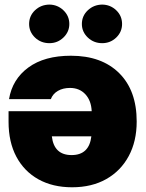

<svg xmlns="http://www.w3.org/2000/svg" viewBox="-20 -794 623 821"><path d="M283.2 -555.7Q414.6 -555.7 489.5 -481.4Q564.5 -407.2 564.5 -274.4Q564.5 -189.9 530.5 -126.7Q496.6 -63.5 434.6 -28.3Q372.6 6.8 288.1 6.8Q205.6 6.8 144.5 -27.1Q83.5 -61 50 -123.8Q16.6 -186.5 16.6 -273.4V-318.4H372.1Q370.1 -363.8 345 -390.9Q319.8 -418 279.3 -418Q249.5 -418 227.8 -405.5Q206.1 -393.1 197.3 -370.1H18.6Q32.7 -455.1 101.3 -505.4Q169.9 -555.7 283.2 -555.7ZM286.1 -130.9Q361.3 -130.9 370.6 -210.9H201.7Q210.9 -130.9 286.1 -130.9ZM191.4 -609.4Q154.8 -609.4 129.6 -633.5Q104.5 -657.7 104.5 -691.4Q104.5 -726.1 129.6 -750Q154.8 -773.9 191.4 -774.4Q226.1 -773.9 251.2 -750Q276.4 -726.1 276.4 -691.4Q276.4 -657.7 251.2 -633.5Q226.1 -609.4 191.4 -609.4ZM417 -609.4Q380.9 -609.4 355.5 -633.5Q330.1 -657.7 330.1 -691.4Q330.1 -726.1 355.5 -750Q380.9 -773.9 417 -774.4Q452.1 -773.9 477.1 -750Q502 -726.1 502 -691.4Q502 -657.7 477.1 -633.5Q452.1 -609.4 417 -609.4Z"/></svg>

Font: Inter Tight Black
Style: Regular
Weight: 900
Designer: Rasmus Andersson
Foundry: rsms
Version: Version 3.004; ttfautohint (v1.8.4.7-5d5b)